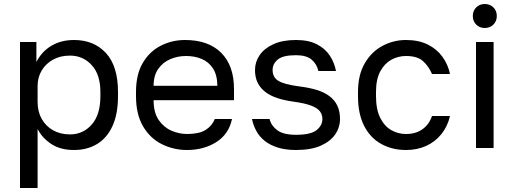

<svg xmlns="http://www.w3.org/2000/svg" viewBox="-20 -740 2578 960"><path d="M80 200V-530H162V-430Q189 -483 237.5 -511.5Q286 -540 350 -540Q450 -540 510 -474.5Q570 -409 570 -280V-260Q570 -170 542.5 -110Q515 -50 465.5 -20Q416 10 350 10Q282 10 236.5 -20Q191 -50 168 -95V200ZM330 -68Q395 -68 438.5 -117Q482 -166 482 -260V-280Q482 -367 438.5 -414.5Q395 -462 330 -462Q282 -462 245.5 -442Q209 -422 188.5 -387.5Q168 -353 168 -310V-230Q168 -182 188.5 -145.5Q209 -109 245.5 -88.5Q282 -68 330 -68Z M915 10Q848 10 789.5 -19Q731 -48 695.5 -108Q660 -168 660 -260V-280Q660 -368 694 -425.5Q728 -483 784 -511.5Q840 -540 905 -540Q1022 -540 1086 -476Q1150 -412 1150 -295V-239H748Q748 -177 773.5 -140Q799 -103 837.5 -86.5Q876 -70 915 -70Q975 -70 1007.5 -90Q1040 -110 1054 -145H1140Q1124 -69 1061.5 -29.5Q999 10 915 10ZM910 -460Q869 -460 832 -444.5Q795 -429 771.5 -396Q748 -363 748 -311H1067Q1066 -366 1044.5 -398.5Q1023 -431 988 -445.5Q953 -460 910 -460Z M1460 10Q1407 10 1368 -2.5Q1329 -15 1303 -36Q1277 -57 1261.5 -85.5Q1246 -114 1240 -145H1328Q1335 -113 1365.5 -89.5Q1396 -66 1460 -66Q1534 -66 1563 -89.5Q1592 -113 1592 -145Q1592 -167 1579.5 -183.5Q1567 -200 1535.5 -212Q1504 -224 1446 -232Q1402 -238 1367 -249.5Q1332 -261 1307 -280Q1282 -299 1268.5 -326Q1255 -353 1255 -390Q1255 -430 1278 -464Q1301 -498 1347 -519Q1393 -540 1460 -540Q1523 -540 1564.5 -518.5Q1606 -497 1629 -462Q1652 -427 1660 -385H1572Q1564 -420 1538 -442Q1512 -464 1460 -464Q1395 -464 1369 -442.5Q1343 -421 1343 -390Q1343 -354 1371.5 -336Q1400 -318 1476 -308Q1525 -302 1563 -290.5Q1601 -279 1627 -259.5Q1653 -240 1666.5 -212Q1680 -184 1680 -145Q1680 -103 1656 -68Q1632 -33 1583.5 -11.5Q1535 10 1460 10Z M2010 10Q1942 10 1887.5 -19.5Q1833 -49 1801.5 -109Q1770 -169 1770 -260V-280Q1770 -366 1804 -424Q1838 -482 1893 -511Q1948 -540 2010 -540Q2073 -540 2118.5 -517.5Q2164 -495 2192 -456.5Q2220 -418 2230 -370H2140Q2124 -408 2095.5 -434Q2067 -460 2010 -460Q1971 -460 1937 -441.5Q1903 -423 1881.5 -383.5Q1860 -344 1860 -280V-260Q1860 -192 1881.5 -150Q1903 -108 1937 -89Q1971 -70 2010 -70Q2059 -70 2092.5 -94Q2126 -118 2140 -160H2230Q2218 -108 2187 -69.5Q2156 -31 2111 -10.5Q2066 10 2010 10Z M2360 0V-530H2448V0ZM2404 -600Q2378 -600 2361 -617Q2344 -634 2344 -660Q2344 -686 2361 -703Q2378 -720 2404 -720Q2430 -720 2447 -703Q2464 -686 2464 -660Q2464 -634 2447 -617Q2430 -600 2404 -600Z"/></svg>

Font: Golos Text
Style: Regular
Weight: 400
Designer: A.Korolkova, Vitaly Kuzmin
Foundry: ParaType Ltd
Version: Version 2.004